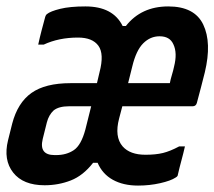

<svg xmlns="http://www.w3.org/2000/svg" viewBox="-39 -567 668 598"><path d="M227 -547Q313 -547 343 -486H353Q401 -547 485 -547Q567 -547 594 -490.5Q621 -434 599 -342Q593 -317 587 -295Q581 -273 574 -246Q571 -236 561 -236H342L332 -198Q317 -141 343 -111Q366 -85 414 -85Q446 -85 468.5 -90.5Q491 -96 519 -111H537Q532 -89 526 -67Q520 -45 515 -23Q515 -18 508 -14Q493 -4 460 3.5Q427 11 391 11Q345 11 312.5 -7Q280 -25 265 -60H251Q220 -20 181.5 -5Q143 10 100 10Q33 10 2 -29.5Q-29 -69 -14 -130L-1 -182Q16 -247 59 -277.5Q102 -308 181 -308H263L271 -342Q286 -399 267.5 -424.5Q249 -450 204 -450Q144 -450 97 -428H80Q85 -451 90.5 -472Q96 -493 102 -515Q104 -521 107 -523Q118 -532 148.5 -539.5Q179 -547 227 -547ZM458 -454Q429 -454 407 -432Q385 -410 373 -360L360 -308H490Q492 -319 496.5 -334Q501 -349 503 -359Q514 -402 501 -429Q490 -454 458 -454ZM136 -84Q168 -84 191 -99.5Q214 -115 227 -164L245 -236H176Q144 -236 128 -223Q113 -209 107 -186L94 -134Q82 -84 131 -84Z"/></svg>

Font: Recursive Mn Lnr St SmB
Style: Italic
Weight: 600
Italic angle: -15°
Monospace: yes
Version: Version 1.079;hotconv 1.0.112;makeotfexe 2.5.65598; ttfautoh